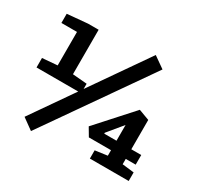

<svg xmlns="http://www.w3.org/2000/svg" viewBox="-155 -876 1118 1088"><g transform="rotate(30 404.0 -331.5)"><path d="M18 -296V-358L116 -366V-585H14V-645L147 -657H216V-366L310 -358V-296ZM171 32 99 -20 568 -695 642 -643ZM538 0V-54L618 -65V-101H473L441 -155L645 -381L715 -355V-163H780V-100H715V-65L792 -56V0ZM538 -163H618V-266L538 -169Z"/></g></svg>

Font: Faustina Light
Style: Bold
Weight: 700
Version: Version 1.200